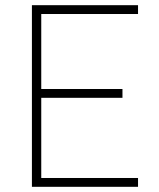

<svg xmlns="http://www.w3.org/2000/svg" viewBox="-20 -720 612 740"><path d="M103 0H512V-34H139V-343H452V-377H139V-666H512V-700H103Z"/></svg>

Font: TitilliumText22L
Style: 1 wt
Weight: 100
Designer: Campivisivi
Foundry: Campivisivi
Version: 1.000